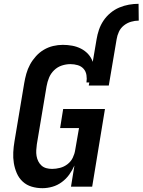

<svg xmlns="http://www.w3.org/2000/svg" viewBox="-20 -978 747 1006"><path d="M486 -772Q490 -797 498.5 -822Q507 -847 522 -869.5Q537 -892 558.5 -910Q580 -928 605 -938.5Q630 -949 655.5 -953.5Q681 -958 706 -958L707 -870Q687 -870 666.5 -864Q646 -858 629 -844.5Q612 -831 603 -811.5Q594 -792 591 -772ZM202 8Q173 8 146 0Q119 -8 99 -26.5Q79 -45 68 -70.5Q57 -96 52.5 -123.5Q48 -151 49.5 -180Q51 -209 56 -238L107 -543Q111 -567 118 -592Q125 -617 137.5 -640Q150 -663 168.5 -683.5Q187 -704 210 -717.5Q233 -731 258.5 -737Q284 -743 309 -743Q334 -743 358.5 -738.5Q383 -734 404.5 -723Q426 -712 442 -694.5Q458 -677 466 -654L486 -772H591L550 -530H445L448 -546H433Q436 -565 433 -584.5Q430 -604 418 -617.5Q406 -631 387.5 -636.5Q369 -642 349 -642Q326 -642 303.5 -634.5Q281 -627 263.5 -610Q246 -593 237 -571Q228 -549 224 -526L173 -222Q171 -206 170 -191Q169 -176 171.5 -161Q174 -146 180.5 -133Q187 -120 197.5 -110.5Q208 -101 222.5 -97Q237 -93 253 -93Q273 -93 294.5 -98.5Q316 -104 334 -118Q352 -132 361.5 -152Q371 -172 374 -192L394 -307H295L311 -407H530L463 0H352L370 -111Q359 -86 343 -63.5Q327 -41 304 -24Q281 -7 254.5 0.5Q228 8 202 8Z"/></svg>

Font: Iosevka Extended
Style: Bold Italic
Weight: 700
Width: 7
Italic angle: -9°
Monospace: yes
Designer: Belleve Invis
Foundry: Belleve Invis
Version: Version 32.5.0; ttfautohint (v1.8.4)